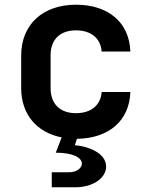

<svg xmlns="http://www.w3.org/2000/svg" viewBox="-20 -580 640 816"><path d="M303 -99C236 -99 195 -137 195 -206V-345C195 -413 236 -451 303 -451C366 -451 408 -418 412 -361H534C530 -484 441 -560 303 -560C162 -560 70 -476 70 -344V-206C70 -94 136 -17 242 4L217 69C287 69 328 88 328 116C328 133 307 152 275 152H200V216H299C378 216 431 175 431 128C431 70 355 42 298 37L307 10C443 8 530 -67 534 -189H412C408 -132 366 -99 303 -99Z"/></svg>

Font: Tekne LDO
Style: Bold
Weight: 700
Monospace: yes
Designer: Alessio Laiso, Mario Rullo, Paolo Rosset
Foundry: Alessio Laiso
Version: Version 1.000;hotconv 1.0.109;makeotfexe 2.5.65596